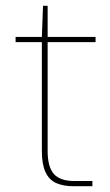

<svg xmlns="http://www.w3.org/2000/svg" viewBox="-20 -645 381 665"><path d="M235 0Q199 0 174.5 -11Q150 -22 137.5 -49Q125 -76 125 -122V-499H34V-517H125L129 -625H145V-517H311V-499H145V-122Q145 -67 166.5 -42.5Q188 -18 238 -18H300V0Z"/></svg>

Font: DM Sans 11pt Thin
Style: Regular
Weight: 250
Version: Version 4.004;gftools[0.9.30]